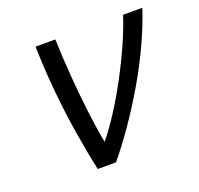

<svg xmlns="http://www.w3.org/2000/svg" viewBox="-97 -624 755 730"><g transform="rotate(-20 280.0 -259.0)"><path d="M180 0Q165 -69 151 -154Q137 -239 128 -332Q119 -425 117 -518H197Q199 -449 205 -370.5Q211 -292 220 -218Q229 -144 240 -88Q272 -127 306 -180Q340 -233 371.5 -292Q403 -351 429 -409.5Q455 -468 471 -518H549Q528 -454 496 -384.5Q464 -315 424 -246.5Q384 -178 340.5 -115Q297 -52 254 0Z"/></g></svg>

Font: Ubuntu Sans Mono
Style: Italic
Weight: 400
Italic angle: -13.5°
Monospace: yes
Designer: Dalton Maag Ltd
Foundry: Dalton Maag Ltd
Version: Version 1.006